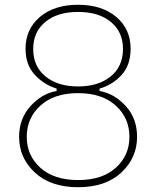

<svg xmlns="http://www.w3.org/2000/svg" viewBox="-20 -768 654 804"><path d="M60 -195Q60 -271 107.5 -323.5Q155 -376 217 -387V-397Q163 -414 125 -455.5Q87 -497 87 -564Q87 -646 147 -697Q207 -748 307 -748Q407 -748 467 -697Q527 -646 527 -564Q527 -496 489.5 -454.5Q452 -413 397 -397V-387Q459 -376 506.5 -324Q554 -272 554 -195Q554 -107 488 -45.5Q422 16 307 16Q192 16 126 -45.5Q60 -107 60 -195ZM495 -563Q495 -634 444.5 -676Q394 -718 307 -718Q220 -718 169.5 -676Q119 -634 119 -563Q119 -490 170.5 -448Q222 -406 307 -406Q392 -406 443.5 -448Q495 -490 495 -563ZM522 -195Q522 -274 464.5 -326Q407 -378 307 -378Q207 -378 149.5 -326Q92 -274 92 -195Q92 -117 149 -65.5Q206 -14 307 -14Q408 -14 465 -65.5Q522 -117 522 -195Z"/></svg>

Font: Sora Thin
Style: Regular
Weight: 32
Designer: Jonathan Barnbrook, Julián Moncada
Foundry: Barnbrook Fonts
Version: Version 2.000